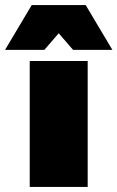

<svg xmlns="http://www.w3.org/2000/svg" viewBox="-79 -742 466 762"><path d="M269 -500V0H39V-500ZM367 -544H211L154 -610L97 -544H-59L47 -722H261Z"/></svg>

Font: Prodigy Sans Black
Style: Regular
Weight: 900
Designer: Wei Huang
Foundry: Wei Huang
Version: Version 1.003; ttfautohint (v1.8.3)